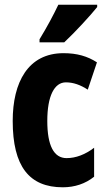

<svg xmlns="http://www.w3.org/2000/svg" viewBox="-20 -786 455 816"><path d="M393 -756V-766H228C207 -722 181 -673 148 -619V-606H253C301 -651 365 -721 393 -756ZM247 10C297 10 343 -5 380 -35V-158C342 -129 302 -114 263 -114C209 -114 181 -167 181 -272C181 -378 211 -436 260 -436C292 -436 322 -425 353 -405L392 -521C352 -547 307 -560 250 -560C99 -560 34 -436 34 -272C34 -79 104 10 247 10Z"/></svg>

Font: Noto Sans Georgian ExtraCondensed ExtraBold
Style: Regular
Weight: 800
Width: 2
Designer: Monotype Design Team, Akaki Razmadze
Foundry: Google LLC
Version: Version 2.005